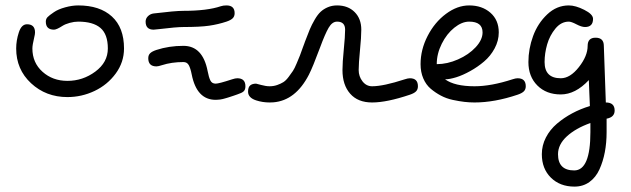

<svg xmlns="http://www.w3.org/2000/svg" viewBox="-20 -380 2339 712"><path d="M40 -200.2Q40 -230 49.8 -259.8Q59.6 -290 80.1 -290Q109.9 -290 109.9 -259.8Q109.9 -252.9 106.9 -241.2Q100.1 -212.9 100.1 -200.2Q100.1 -147.5 137.7 -113.8Q175.3 -80.1 230 -80.1Q287.1 -80.1 333.5 -114.5Q379.9 -148.9 379.9 -200.2Q379.9 -252.9 352.5 -276.4Q325.2 -299.8 270 -299.8Q255.4 -299.8 238.5 -295.2Q221.7 -290.5 211.9 -284.2Q189.9 -270 180.2 -270Q149.9 -270 149.9 -299.8Q149.9 -309.6 156.2 -316.4Q162.6 -323.2 180.2 -335Q195.8 -345.7 221.7 -352.8Q247.6 -359.9 270 -359.9Q350.1 -359.9 395 -318.8Q439.9 -277.8 439.9 -200.2Q439.9 -149.4 409.2 -107.4Q378.4 -65.4 330.6 -42.7Q282.7 -20 230 -20Q150.4 -20 95.2 -71.3Q40 -122.6 40 -200.2Z M520 -299.8Q520 -311.5 528.8 -320.1Q537.6 -328.6 549.8 -330.1Q629.4 -339.8 660.2 -339.8Q748.5 -339.8 798.8 -356.9Q807.6 -359.9 819.8 -359.9Q850.1 -359.9 850.1 -331.1Q850.1 -319.3 843 -312.3Q835.9 -305.2 819.8 -299.8Q789.1 -289.6 755.6 -284.7Q722.2 -279.8 660.2 -279.8Q634.3 -279.8 569.8 -272Q554.2 -270 549.8 -270Q520 -270 520 -299.8ZM529.8 -164.1Q529.8 -175.8 536.9 -182.6Q543.9 -189.5 560.1 -194.8Q606.4 -210 660.2 -210Q731.9 -210 750 -116.2Q754.4 -92.8 760.3 -81.3Q766.1 -69.8 779.8 -69.8Q791.5 -69.8 840.8 -85.9Q852.5 -89.8 859.9 -89.8Q890.1 -89.8 890.1 -60.1Q890.1 -47.4 883.5 -41.3Q877 -35.2 859.9 -29.8Q856 -28.3 846.4 -25.1Q836.9 -22 834 -21Q831.1 -20 824 -17.8Q816.9 -15.6 814 -14.9Q811 -14.2 805.7 -12.7Q800.3 -11.2 796.6 -11Q793 -10.7 788.6 -10.3Q784.2 -9.8 779.8 -9.8Q709.5 -9.8 690.9 -104Q686.5 -126.5 680.2 -138.2Q673.8 -149.9 660.2 -149.9Q616.2 -149.9 580.1 -138.2Q566.9 -133.8 560.1 -133.8Q529.8 -133.8 529.8 -164.1Z M899.9 -40Q899.9 -56.6 907.7 -63.2Q915.5 -69.8 929.7 -69.8Q931.6 -69.8 948.7 -64.9Q965.8 -60.1 980 -60.1Q994.6 -60.1 1007.8 -64.7Q1021 -69.3 1030.8 -75.4Q1040.5 -81.5 1050.3 -94.7Q1060.1 -107.9 1066.2 -116.9Q1072.3 -126 1080.3 -145.3Q1088.4 -164.6 1092.3 -174.3Q1096.2 -184.1 1104 -206.5Q1105.5 -210.4 1106.4 -212.9Q1107.4 -215.3 1108.6 -218.8Q1109.9 -222.2 1110.8 -225.1Q1121.1 -252.9 1128.7 -270.8Q1136.2 -288.6 1147 -307.1Q1157.7 -325.7 1168.9 -336.2Q1180.2 -346.7 1195.8 -353.3Q1211.4 -359.9 1230 -359.9Q1270.5 -359.9 1295.2 -335.2Q1319.8 -310.5 1319.8 -270Q1319.8 -242.2 1314.9 -193.4Q1310.1 -144.5 1310.1 -120.1Q1310.1 -96.7 1324.2 -78.4Q1338.4 -60.1 1359.9 -60.1Q1401.9 -60.1 1481 -85.9Q1492.7 -89.8 1500 -89.8Q1529.8 -89.8 1529.8 -60.1Q1529.8 -48.3 1522.9 -41.3Q1516.1 -34.2 1500 -28.8Q1414.6 0 1359.9 0Q1307.1 0 1278.6 -32.5Q1250 -64.9 1250 -120.1Q1250 -147.9 1254.9 -196.8Q1259.8 -245.6 1259.8 -270Q1259.8 -299.8 1230 -299.8Q1211.9 -299.8 1198.7 -277.1Q1185.5 -254.4 1167 -204.1Q1139.6 -130.4 1125.5 -103Q1076.2 -7.3 993.7 -0.5Q986.8 0 980 0Q953.6 0 929.7 -7.8Q899.9 -17.6 899.9 -40Z M1539.6 -142.1Q1539.6 -195.8 1565.7 -246.6Q1591.8 -297.4 1633.8 -328.6Q1675.8 -359.9 1719.7 -359.9Q1767.6 -359.9 1798.6 -332.8Q1829.6 -305.7 1829.6 -259.8Q1829.6 -229 1814.2 -200.4Q1798.8 -171.9 1775.1 -151.9Q1751.5 -131.8 1723.9 -116.5Q1696.3 -101.1 1671.9 -93.5Q1647.5 -85.9 1630.4 -85.9Q1666 -60.1 1739.7 -60.1Q1801.3 -60.1 1880.4 -85.9Q1892.1 -89.8 1899.4 -89.8Q1929.7 -89.8 1929.7 -60.1Q1929.7 -48.3 1922.6 -41.3Q1915.5 -34.2 1899.4 -28.8Q1814 0 1739.7 0Q1721.2 0 1702.1 -2.2Q1683.1 -4.4 1659.2 -9.5Q1635.3 -14.6 1615 -25.4Q1594.7 -36.1 1577.1 -51Q1559.6 -65.9 1549.6 -89.4Q1539.6 -112.8 1539.6 -142.1ZM1599.6 -142.1Q1638.7 -142.1 1678.5 -159.7Q1718.3 -177.2 1743.9 -204.8Q1769.5 -232.4 1769.5 -259.8Q1769.5 -299.8 1719.7 -299.8Q1692.9 -299.8 1664.8 -277.3Q1636.7 -254.9 1618.2 -217.8Q1599.6 -180.7 1599.6 -142.1Z M1939.5 -149.9Q1939.5 -198.7 1956.8 -246.1Q1974.1 -293.5 2009.3 -326.7Q2044.4 -359.9 2089.4 -359.9Q2114.3 -359.9 2146.7 -343.5Q2179.2 -327.1 2179.2 -310.1Q2179.2 -279.8 2149.4 -279.8Q2136.7 -279.8 2117.7 -289.8Q2098.6 -299.8 2089.4 -299.8Q2061 -299.8 2039.8 -274.2Q2018.6 -248.5 2009 -215.3Q1999.5 -182.1 1999.5 -149.9Q1999.5 -89.8 2059.6 -89.8Q2094.2 -89.8 2126.7 -131.1Q2159.2 -172.4 2159.2 -210Q2159.2 -240.2 2188.5 -240.2Q2219.2 -240.2 2219.2 -210Q2219.2 -207.5 2226.6 0Q2259.3 0 2259.3 29.8Q2259.3 54.7 2229.5 60.1V109.9Q2229.5 149.4 2222.9 184.1Q2216.3 218.8 2202.9 248.3Q2189.5 277.8 2165.8 294.9Q2142.1 312 2110.4 312Q2056.6 312 2022.9 278.8Q1989.3 245.6 1989.3 191.9Q1989.3 159.2 2004.4 129.9Q2019.5 100.6 2045.4 78.6Q2071.3 56.6 2101.8 40.3Q2132.3 23.9 2167.5 13.2Q2167 -1.5 2165.5 -33.9Q2164.1 -66.4 2163.6 -83Q2113.8 -29.8 2059.6 -29.8Q2005.9 -29.8 1972.7 -63Q1939.5 -96.2 1939.5 -149.9ZM2049.3 191.9Q2049.3 252 2109.4 252Q2169.4 252 2169.4 109.9V76.2Q2114.7 95.7 2082 125.7Q2049.3 155.8 2049.3 191.9Z"/></svg>

Font: Pecita
Style: Book
Weight: 400
Width: 6
Version: Version 3.4.1